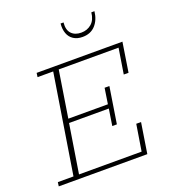

<svg xmlns="http://www.w3.org/2000/svg" viewBox="-141 -879 861 980"><g transform="rotate(-20 289.0 -389.0)"><path d="M9 0 12 -22H97L183 -561H98L101 -583H567L542 -423H516L538 -561H213L173 -308H388L401 -393H427L396 -196H371L385 -286H169L127 -22H467L490 -165H516L490 0ZM385 -675Q356 -675 336 -688Q316 -701 307.5 -724.5Q299 -748 302 -778H318Q314 -738 333 -718Q352 -698 386 -698Q419 -698 442 -718Q465 -738 469 -778H486Q481 -732 455 -703.5Q429 -675 385 -675Z"/></g></svg>

Font: Rokkitt SemiBold Thin
Style: Italic
Weight: 250
Italic angle: -9°
Version: Version 3.103